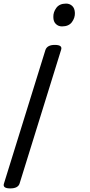

<svg xmlns="http://www.w3.org/2000/svg" viewBox="-92 -535 500 1069"><path d="M213 -285Q258 -285 248 -257L17 487Q13 500 0 507Q-13 514 -35 514Q-79 514 -70 487L161 -257Q166 -271 179 -278Q192 -285 213 -285ZM276 -515Q296 -515 310 -502Q324 -489 325 -463Q326 -436 308.5 -412Q291 -388 253 -388Q233 -388 219 -401.5Q205 -415 205 -440Q204 -467 221.5 -491Q239 -515 276 -515Z"/></svg>

Font: Playwrite US Trad
Style: Regular
Weight: 400
Designer: Veronika Burian, José Scaglione
Foundry: TypeTogether
Version: Version 1.002